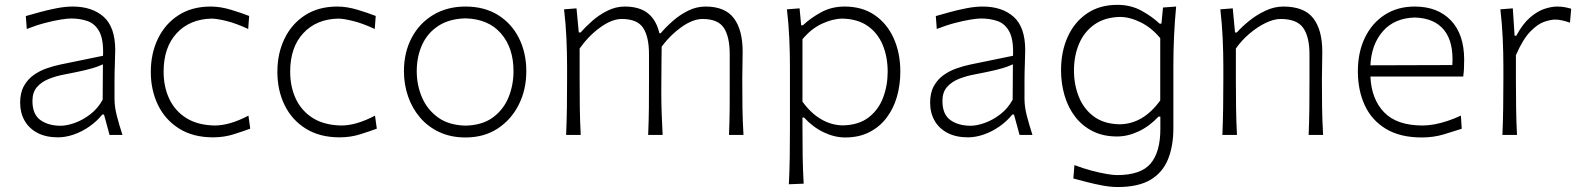

<svg xmlns="http://www.w3.org/2000/svg" viewBox="-20 -546 6406 777"><path d="M225.6 -37.1Q175.8 -37.1 143.6 -60.1Q111.3 -83 111.3 -137.7Q111.3 -172.4 129.6 -193.6Q147.9 -214.8 178 -226.8Q208 -238.8 243.2 -245.1Q296.9 -255.4 326.7 -262.7Q356.4 -270 371.8 -275.6Q387.2 -281.2 396.5 -285.6L395.5 -142.6Q376 -106.9 345.5 -83.5Q314.9 -60.1 282.7 -48.6Q250.5 -37.1 225.6 -37.1ZM214.8 9.8Q245.6 9.8 278.8 -1.7Q312 -13.2 342 -34.2Q372.1 -55.2 394 -82.5H400.9L423.3 0H475.6Q461.9 -42 452.6 -78.1Q443.4 -114.3 443.4 -146V-216.8Q443.4 -251.5 444.8 -286.1Q446.3 -320.8 446.3 -343.3Q446.3 -436 399.7 -477.8Q353 -519.5 273.9 -519.5Q244.1 -519.5 209 -512.7Q173.8 -505.9 140.9 -496.8Q107.9 -487.8 84.5 -481L88.4 -428.7Q126.5 -443.8 162.1 -453.1Q197.8 -462.4 225.3 -466.8Q252.9 -471.2 267.6 -471.2Q304.7 -471.2 335 -460.4Q365.2 -449.7 382.3 -417.5Q399.4 -385.3 397 -320.3L223.6 -284.7Q197.8 -279.3 169.4 -269.5Q141.1 -259.8 116.7 -242.7Q92.3 -225.6 76.9 -198.2Q61.5 -170.9 61.5 -130.4Q61.5 -89.4 79.6 -57.6Q97.7 -25.9 131.8 -8.1Q166 9.8 214.8 9.8Z M842.3 9.8Q886.7 9.8 926 -2.7Q965.3 -15.1 992.7 -25.4L985.4 -78.1Q948.7 -58.6 914.1 -48.3Q879.4 -38.1 848.6 -38.1Q779.3 -39.6 733.6 -68.4Q688 -97.2 665 -146Q642.1 -194.8 642.1 -255.9Q642.1 -354.5 695.1 -411.6Q748 -468.8 836.9 -470.7Q856.4 -470.7 895.8 -461.2Q935.1 -451.7 984.4 -428.7L988.3 -481.4Q958.5 -493.2 915.3 -506.3Q872.1 -519.5 833 -519.5Q756.8 -519.5 702.6 -484.6Q648.4 -449.7 619.4 -389.9Q590.3 -330.1 590.3 -254.9Q590.3 -180.7 619.6 -120.6Q648.9 -60.5 705.3 -25.4Q761.7 9.8 842.3 9.8Z M1354.5 9.8Q1398.9 9.8 1438.2 -2.7Q1477.5 -15.1 1504.9 -25.4L1497.6 -78.1Q1460.9 -58.6 1426.3 -48.3Q1391.6 -38.1 1360.8 -38.1Q1291.5 -39.6 1245.8 -68.4Q1200.2 -97.2 1177.2 -146Q1154.3 -194.8 1154.3 -255.9Q1154.3 -354.5 1207.3 -411.6Q1260.3 -468.8 1349.1 -470.7Q1368.7 -470.7 1408 -461.2Q1447.3 -451.7 1496.6 -428.7L1500.5 -481.4Q1470.7 -493.2 1427.5 -506.3Q1384.3 -519.5 1345.2 -519.5Q1269 -519.5 1214.8 -484.6Q1160.6 -449.7 1131.6 -389.9Q1102.5 -330.1 1102.5 -254.9Q1102.5 -180.7 1131.8 -120.6Q1161.1 -60.5 1217.5 -25.4Q1273.9 9.8 1354.5 9.8Z M1864.3 -37.6Q1796.9 -39.1 1753.2 -70.3Q1709.5 -101.6 1688 -151.4Q1666.5 -201.2 1666.5 -257.8Q1666.5 -317.4 1688.5 -365.2Q1710.4 -413.1 1754.6 -441.7Q1798.8 -470.2 1864.3 -471.7Q1956.5 -469.2 2007.3 -410.9Q2058.1 -352.5 2058.1 -257.8Q2058.1 -201.2 2037.6 -151.4Q2017.1 -101.6 1974.1 -70.3Q1931.2 -39.1 1864.3 -37.6ZM1864.3 10.3Q1938.5 10.3 1993.7 -25.6Q2048.8 -61.5 2079.3 -122.3Q2109.9 -183.1 2109.9 -257.8Q2109.9 -332 2080.3 -391.4Q2050.8 -450.7 1995.6 -485.1Q1940.4 -519.5 1863.8 -519.5Q1789.6 -519.5 1733.4 -485.8Q1677.2 -452.1 1646 -393.1Q1614.7 -334 1614.7 -257.8Q1614.7 -204.6 1631.3 -156.2Q1647.9 -107.9 1679.7 -70.6Q1711.4 -33.2 1757.8 -11.5Q1804.2 10.3 1864.3 10.3Z M2930.2 0H2988.8Q2985.4 -57.1 2984.6 -110.1Q2983.9 -163.1 2983.9 -226.1Q2983.9 -247.6 2984.6 -275.9Q2985.4 -304.2 2985.4 -336.9Q2985.4 -425.3 2949.7 -472.4Q2914.1 -519.5 2835.4 -519.5Q2798.8 -519.5 2765.1 -502.9Q2731.4 -486.3 2703.1 -461.4Q2674.8 -436.5 2653.8 -411.6H2648.4Q2636.2 -464.8 2602.1 -492.2Q2567.9 -519.5 2508.3 -519.5Q2471.7 -519.5 2437.7 -502.4Q2403.8 -485.4 2376.2 -460.9Q2348.6 -436.5 2329.6 -414.6H2322.3L2313 -512.2L2262.7 -508.3Q2269.5 -450.7 2272.2 -391.6Q2274.9 -332.5 2274.9 -277.3V-226.1Q2274.9 -163.1 2274.2 -110.1Q2273.4 -57.1 2271 0H2330.1Q2327.1 -57.1 2326.4 -109.9Q2325.7 -162.6 2325.7 -224.6V-349.6Q2361.3 -400.4 2408.7 -434.8Q2456.1 -469.2 2496.1 -469.2Q2559.1 -469.2 2582.8 -433.1Q2606.4 -397 2606.4 -326.2V-224.6Q2606.4 -162.6 2606 -109.9Q2605.5 -57.1 2603 0H2661.6Q2659.2 -44.9 2657.7 -86.7Q2656.2 -128.4 2656.2 -174.3Q2656.2 -199.7 2656.5 -233.2Q2656.7 -266.6 2657 -299.8Q2657.2 -333 2657.7 -357.4Q2693.4 -405.3 2739 -437.3Q2784.7 -469.2 2823.2 -469.2Q2885.7 -469.2 2909.4 -433.1Q2933.1 -397 2933.1 -326.2V-224.6Q2933.1 -162.6 2932.9 -109.9Q2932.6 -57.1 2930.2 0Z M3391.1 -38.6Q3344.7 -39.1 3303 -63.5Q3261.2 -87.9 3227.5 -134.8V-387.2Q3262.2 -429.2 3305.7 -449.7Q3349.1 -470.2 3389.2 -470.7Q3451.7 -469.2 3492.2 -440.4Q3532.7 -411.6 3552.5 -363.5Q3572.3 -315.4 3572.3 -255.9Q3572.3 -199.2 3553.5 -150.1Q3534.7 -101.1 3494.9 -70.6Q3455.1 -40 3391.1 -38.6ZM3172.4 199.7 3232.4 197.3Q3229 140.1 3228.3 87.2Q3227.5 34.2 3227.5 -27.8V-70.3H3233.9Q3270.5 -30.8 3314 -10.3Q3357.4 10.3 3400.4 10.3Q3456.1 10.3 3497.8 -11Q3539.6 -32.2 3567.6 -69.1Q3595.7 -106 3609.6 -154.1Q3623.5 -202.1 3623.5 -255.9Q3623.5 -331.5 3596.7 -391.1Q3569.8 -450.7 3519.5 -485.1Q3469.2 -519.5 3398.4 -519.5Q3344.7 -519.5 3302 -495.8Q3259.3 -472.2 3229.5 -443.8H3222.2L3215.8 -512.2L3164.6 -508.3Q3171.4 -450.7 3174.1 -391.6Q3176.8 -332.5 3176.8 -277.3V-29.3Q3176.8 33.7 3176 88.1Q3175.3 142.6 3172.4 199.7Z M3908.2 -37.1Q3858.4 -37.1 3826.2 -60.1Q3793.9 -83 3793.9 -137.7Q3793.9 -172.4 3812.3 -193.6Q3830.6 -214.8 3860.6 -226.8Q3890.6 -238.8 3925.8 -245.1Q3979.5 -255.4 4009.3 -262.7Q4039.1 -270 4054.4 -275.6Q4069.8 -281.2 4079.1 -285.6L4078.1 -142.6Q4058.6 -106.9 4028.1 -83.5Q3997.6 -60.1 3965.3 -48.6Q3933.1 -37.1 3908.2 -37.1ZM3897.5 9.8Q3928.2 9.8 3961.4 -1.7Q3994.6 -13.2 4024.7 -34.2Q4054.7 -55.2 4076.7 -82.5H4083.5L4106 0H4158.2Q4144.5 -42 4135.3 -78.1Q4126 -114.3 4126 -146V-216.8Q4126 -251.5 4127.4 -286.1Q4128.9 -320.8 4128.9 -343.3Q4128.9 -436 4082.3 -477.8Q4035.6 -519.5 3956.5 -519.5Q3926.8 -519.5 3891.6 -512.7Q3856.4 -505.9 3823.5 -496.8Q3790.5 -487.8 3767.1 -481L3771 -428.7Q3809.1 -443.8 3844.7 -453.1Q3880.4 -462.4 3908 -466.8Q3935.5 -471.2 3950.2 -471.2Q3987.3 -471.2 4017.6 -460.4Q4047.9 -449.7 4064.9 -417.5Q4082 -385.3 4079.6 -320.3L3906.2 -284.7Q3880.4 -279.3 3852.1 -269.5Q3823.7 -259.8 3799.3 -242.7Q3774.9 -225.6 3759.5 -198.2Q3744.1 -170.9 3744.1 -130.4Q3744.1 -89.4 3762.2 -57.6Q3780.3 -25.9 3814.5 -8.1Q3848.6 9.8 3897.5 9.8Z M4502.9 210.9Q4475.6 210.9 4442.1 204.8Q4408.7 198.7 4377.2 190.4Q4345.7 182.1 4323.7 176.3L4328.1 122.1Q4364.3 135.7 4398.4 144.8Q4432.6 153.8 4459.5 158.2Q4486.3 162.6 4500 162.6Q4597.2 162.6 4636.5 115.7Q4675.8 68.8 4675.8 -23.9V-74.2H4668.5Q4631.3 -34.7 4587.6 -14.2Q4543.9 6.3 4500.5 6.3Q4444.3 6.3 4401.9 -15.1Q4359.4 -36.6 4330.8 -74Q4302.2 -111.3 4288.1 -159.7Q4273.9 -208 4273.9 -261.7Q4273.9 -337.4 4301 -397.2Q4328.1 -457 4379.2 -491.7Q4430.2 -526.4 4502 -526.4Q4556.2 -526.4 4599.4 -502.7Q4642.6 -479 4672.9 -450.2H4680.2L4686.5 -515.6L4739.7 -519.5Q4733.9 -460 4731.2 -399.2Q4728.5 -338.4 4728.5 -281.2V-27.3Q4728.5 44.4 4707 98.1Q4685.5 151.9 4636.2 181.4Q4586.9 210.9 4502.9 210.9ZM4510.7 -43Q4606.4 -43.9 4675.3 -139.6V-391.6Q4640.6 -433.6 4596.9 -455.3Q4553.2 -477.1 4512.7 -477.5Q4450.2 -476.1 4408.7 -446.5Q4367.2 -417 4346.7 -368.4Q4326.2 -319.8 4326.2 -260.7Q4326.2 -204.1 4345.7 -154.8Q4365.2 -105.5 4406 -75Q4446.8 -44.4 4510.7 -43Z M4926.8 0H4985.8Q4982.9 -57.1 4982.2 -109.9Q4981.4 -162.6 4981.4 -224.6V-349.6Q5005.4 -383.8 5037.4 -410.6Q5069.3 -437.5 5102.3 -453.4Q5135.3 -469.2 5162.1 -469.2Q5228.5 -469.2 5253.9 -433.1Q5279.3 -397 5279.3 -326.2V-224.6Q5279.3 -162.6 5278.8 -109.9Q5278.3 -57.1 5275.9 0H5334.5Q5331.1 -57.1 5330.3 -110.1Q5329.6 -163.1 5329.6 -226.1Q5329.6 -247.6 5330.3 -275.9Q5331.1 -304.2 5331.1 -336.9Q5331.1 -425.3 5294.4 -472.4Q5257.8 -519.5 5173.3 -519.5Q5136.7 -519.5 5100.6 -502.4Q5064.5 -485.4 5034.4 -460.9Q5004.4 -436.5 4985.4 -414.6H4978L4968.8 -512.2L4918.5 -508.3Q4925.3 -450.7 4928 -391.6Q4930.7 -332.5 4930.7 -277.3V-226.1Q4930.7 -163.1 4929.9 -110.1Q4929.2 -57.1 4926.8 0Z M5733.9 10.3Q5781.2 10.3 5823.5 -2.4Q5865.7 -15.1 5895.5 -24.9L5892.1 -78.1Q5864.7 -65.4 5837.4 -56.4Q5810.1 -47.4 5784.7 -42.7Q5759.3 -38.1 5737.3 -38.1Q5632.8 -38.1 5581.3 -91.6Q5529.8 -145 5525.9 -236.3H5901.4Q5903.8 -252 5904.5 -268.3Q5905.3 -284.7 5905.3 -304.2Q5905.3 -407.2 5851.6 -463.4Q5797.9 -519.5 5705.1 -519.5Q5635.3 -519.5 5583.5 -485.8Q5531.7 -452.1 5503.4 -393.1Q5475.1 -334 5475.1 -257.8Q5475.1 -180.2 5503.2 -119.6Q5531.2 -59.1 5588.9 -24.4Q5646.5 10.3 5733.9 10.3ZM5857.4 -282.7 5525.9 -281.7Q5529.8 -366.7 5576.7 -419.9Q5623.5 -473.1 5706.1 -475.1Q5785.2 -472.7 5824.2 -424.1Q5863.3 -375.5 5857.4 -282.7Z M6060.1 0H6119.1Q6116.2 -57.1 6115.5 -109.9Q6114.7 -162.6 6114.7 -224.6V-322.8Q6143.1 -387.7 6172.9 -418.2Q6202.6 -448.7 6229.2 -457.8Q6255.9 -466.8 6274.4 -466.8Q6287.6 -466.8 6303.2 -463.1Q6318.8 -459.5 6333.5 -454.1L6338.4 -510.7Q6325.2 -514.6 6311 -517.1Q6296.9 -519.5 6281.2 -519.5Q6259.3 -519.5 6230.7 -510.3Q6202.1 -501 6172.4 -475.6Q6142.6 -450.2 6116.2 -401.4H6109.4L6102.1 -512.2L6051.8 -508.3Q6058.6 -450.7 6061.3 -391.6Q6064 -332.5 6064 -277.3V-226.1Q6064 -163.1 6063.2 -110.1Q6062.5 -57.1 6060.1 0Z"/></svg>

Font: Pinar-VF
Style: Regular
Weight: 300
Designer: Amin Abedi
Version: Version 3.0